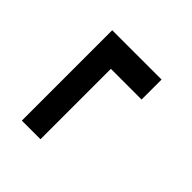

<svg xmlns="http://www.w3.org/2000/svg" viewBox="-23 -605 680 680"><g transform="rotate(-45 317.0 -265.5)"><path d="M421.9 -142.1V-295.9H69.3V-389.2H522V-142.1Z"/></g></svg>

Font: HK Grotesk SemiBold Italic
Style: Regular
Weight: 600
Italic angle: -13°
Designer: Alfredo Marco Pradil and Stefan Peev
Foundry: Hanken Design Co.
Version: Version 1.000;PS 001.000;hotconv 1.0.88;makeotf.lib2.5.64775